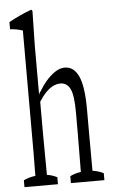

<svg xmlns="http://www.w3.org/2000/svg" viewBox="-59 -927 562 957"><g transform="rotate(-5 222.0 -449.0)"><path d="M256.3 -44.4Q283.2 -57.6 310.5 -60.5Q312 -255.4 312 -257.3Q312 -313 312 -358.9Q312 -442.4 296.9 -474.6Q281.2 -508.8 247.1 -508.8Q210.4 -508.8 175.8 -474.1Q158.2 -456.5 139.2 -427.2Q139.2 -347.2 139.2 -257.3Q139.2 -217.8 140.6 -77.1Q140.6 -75.7 140.6 -64.9Q140.6 -64.9 140.6 -61Q166 -57.6 191.4 -44.9Q191.4 -32.2 191.4 -9.8Q191.4 -9.8 23.9 -9.8Q23.9 -32.2 23.9 -44.4Q53.2 -57.6 83 -61Q83 -64.5 83 -64.9Q83 -76.2 83 -77.1Q84 -128.9 84 -170.9Q84 -218.8 84 -257.3Q84 -527.8 84 -788.1Q52.7 -798.8 21 -799.8Q21 -822.8 21 -835.9Q76.7 -866.7 132.3 -887.2Q136.2 -889.2 140.1 -880.9Q138.7 -800.8 136.7 -711.4Q136.7 -591.8 136.7 -462.9Q141.1 -475.6 145.5 -478Q160.6 -504.4 179.2 -526.4Q203.1 -554.2 227.3 -570.1Q251.5 -585.9 275.4 -585.9Q320.3 -585.9 343.8 -536.6Q368.2 -485.4 368.2 -369.1Q368.2 -317.9 368.2 -257.3Q368.7 -89.8 368.7 -65.4Q368.7 -65.4 368.7 -61.5Q396 -58.1 423.8 -44.9Q423.8 -32.2 423.8 -9.8Q423.8 -9.8 256.3 -9.8Q256.3 -31.7 256.3 -44.4Z"/></g></svg>

Font: Scarab Serif
Style: Light
Weight: 300
Designer: John Roberts
Foundry: Scarab
Version: 1.0